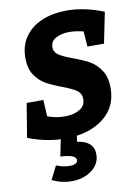

<svg xmlns="http://www.w3.org/2000/svg" viewBox="-104 -787 798 1119"><g transform="rotate(-10 295.0 -227.5)"><path d="M252 -524Q252 -494 277.5 -477Q303 -460 358 -440Q416 -419 453.5 -398Q491 -377 518 -336.5Q545 -296 545 -231Q545 -130 478 -68Q411 -6 303 9L298 44Q396 57 396 135Q396 193 347 229Q298 265 227 265Q168 265 113 238L153 158Q171 166 192 170.5Q213 175 232 175Q253 175 266 168.5Q279 162 279 148Q279 116 187 112L207 13Q114 9 15 -29L48 -230H147L152 -133Q200 -114 255 -114Q308 -114 342.5 -135Q377 -156 377 -195Q377 -229 350 -247.5Q323 -266 266 -287Q210 -308 174 -328.5Q138 -349 112 -388Q86 -427 86 -489Q86 -563 123.5 -615Q161 -667 225.5 -693.5Q290 -720 370 -720Q477 -720 589 -674L552 -492H454L447 -583Q403 -594 364 -594Q316 -594 284 -576Q252 -558 252 -524Z"/></g></svg>

Font: Bitter Pro ExtraBold
Style: Italic
Weight: 800
Italic angle: -9°
Designer: Sol Matas, and Bitter project Authors
Foundry: Sol Matas
Version: Version 1.010